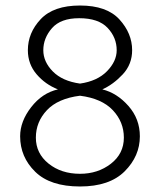

<svg xmlns="http://www.w3.org/2000/svg" viewBox="-20 -663 580 696"><path d="M459 -481Q459 -430 425 -393.5Q391 -357 351 -339Q404 -326 445.5 -279Q487 -232 487 -169Q487 -97 432 -42Q377 13 270 13Q162 13 107.5 -40.5Q53 -94 53 -169Q53 -223 93 -274.5Q133 -326 190 -339Q144 -357 112.5 -394Q81 -431 81 -481Q81 -544 127.5 -593.5Q174 -643 270 -643Q367 -643 413 -592.5Q459 -542 459 -481ZM137 -481Q137 -439 171.5 -404Q206 -369 270 -360Q333 -369 368 -405Q403 -441 403 -481Q403 -527 370 -562Q337 -597 267 -597Q200 -597 168.5 -561Q137 -525 137 -481ZM110 -164Q110 -107 156 -70Q202 -33 270 -33Q335 -33 382 -69.5Q429 -106 429 -164Q429 -221 389 -263.5Q349 -306 270 -316Q190 -306 150 -263.5Q110 -221 110 -164Z"/></svg>

Font: Palanquin ExtraLight
Style: Regular
Weight: 275
Designer: Pria Ravichandran
Version: Version 1.001